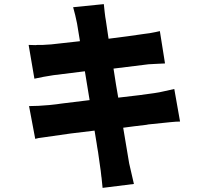

<svg xmlns="http://www.w3.org/2000/svg" viewBox="-20 -843 1009 932"><path d="M630 50 478 69Q476 56 475 40L473 20Q473 16 472 14Q469 -17 466 -34Q464 -53 456 -105Q454 -114 452 -128L449 -148Q448 -151 448 -154Q442 -187 439 -209L323 -195L190 -176Q163 -173 151 -169L121 -328Q163 -328 219 -333Q232 -334 255 -337Q263 -338 276 -340L415 -357L392 -497L239 -478L191 -470Q169 -466 147 -461L119 -625L152 -624Q158 -624 163 -625Q187 -624 204 -626Q221 -626 269 -632L368 -643Q368 -646 367 -650L354 -729Q350 -749 345 -770L335 -808L484 -823L488 -785Q491 -758 494 -743Q495 -733 499 -709L507 -655Q551 -660 600 -667L663 -676Q715 -682 756 -692L781 -535Q767 -535 738 -533L701 -531L531 -510L543 -433Q543 -430 544 -427L554 -369L656 -381Q703 -387 729 -391Q752 -394 781 -401L826 -411L854 -253Q836 -253 807 -250L700 -239L690 -237L631 -230Q603 -226 578 -223L607 -50Z"/></svg>

Font: Xiangcui Wave Sans Xiangcui Wave Sans
Style: Regular
Weight: 800
Width: 3
Version: Version 0.920;March 28, 2024;FontCreator 14.0.0.2814 64-bit